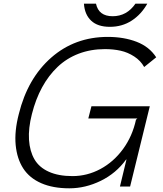

<svg xmlns="http://www.w3.org/2000/svg" viewBox="-20 -1022 891 1052"><path d="M800.8 -439.9 692.9 0H637.2L672.9 -147.9H670.9Q616.2 -72.3 532 -31.2Q447.8 9.8 359.9 9.8Q270 9.8 205.8 -18.3Q141.6 -46.4 107.4 -99.1Q73.2 -151.9 65.9 -227.3Q58.6 -302.7 83 -397Q131.3 -592.8 260.7 -706.3Q390.1 -819.8 570.8 -819.8Q658.7 -819.8 728.5 -793Q798.3 -766.1 835.9 -708L770 -654.8Q750.5 -689.9 715.3 -712.6Q680.2 -735.4 640.9 -744.1Q601.6 -752.9 555.2 -752.9Q477.1 -752.9 411.1 -727.8Q345.2 -702.6 295.7 -655.5Q246.1 -608.4 210.7 -543.5Q175.3 -478.5 154.8 -397Q134.8 -318.8 138.9 -256.1Q143.1 -193.4 168.7 -149.2Q194.3 -105 247.3 -81.1Q300.3 -57.1 377 -57.1Q457.5 -57.1 530 -95.9Q602.5 -134.8 654.1 -205.3Q705.6 -275.9 725.1 -366.2L732.9 -373H463.9L481 -439.9ZM722.2 -1002H787.1Q753.9 -942.9 701.4 -908.9Q648.9 -875 582 -875Q515.1 -875 479.5 -908.7Q443.8 -942.4 439.9 -1002H505.9Q520.5 -933.1 597.2 -933.1Q674.8 -933.1 722.2 -1002Z"/></svg>

Font: Sinkin Sans 300 Light Italic
Style: Regular
Weight: 300
Italic angle: -112°
Designer: Keith Bates
Foundry: K-Type
Version: Sinkin Sans (version 1.0)  by Keith Bates   •   © 2014   www